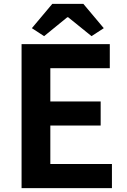

<svg xmlns="http://www.w3.org/2000/svg" viewBox="-20 -968 655 988"><path d="M91 0H556V-124H239V-322H498V-446H239V-617H545V-741H91ZM207 -782 326 -879H331L451 -782L514 -823L409 -948H249L144 -823Z"/></svg>

Font: Noto Sans TC
Style: Bold
Weight: 700
Designer: Ryoko NISHIZUKA 西塚涼子 (kana, bopomofo & ideographs); Paul D. Hunt (Latin, Greek & Cyrillic); Sandoll Communications 산돌커뮤니
Foundry: Adobe
Version: Version 2.004;hotconv 1.0.118;makeotfexe 2.5.65603